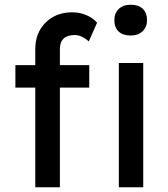

<svg xmlns="http://www.w3.org/2000/svg" viewBox="-20 -791 711 811"><path d="M129 0V-421H45V-516H129V-584Q129 -652 172.5 -695.5Q216 -739 285 -739Q317 -739 345 -727Q373 -715 390 -695L355 -616Q342 -628 326.5 -635.5Q311 -643 297 -643Q233 -643 233 -584V-516H357V-421H233V0ZM532 -641Q499 -641 481 -658Q463 -675 463 -706Q463 -735 481.5 -753Q500 -771 532 -771Q565 -771 583 -754Q601 -737 601 -706Q601 -677 582.5 -659Q564 -641 532 -641ZM482 0V-525H585V0Z"/></svg>

Font: Lexend
Style: Regular
Weight: 400
Designer: Bonnie Shaver-Troup, Thomas Jockin
Foundry: Lexend
Version: Version 1.007; ttfautohint (v1.8.3)